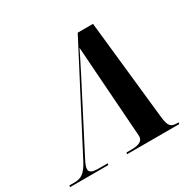

<svg xmlns="http://www.w3.org/2000/svg" viewBox="-202 -885 1074 1055"><g transform="rotate(-30 335.5 -357.0)"><path d="M-47 0H196L198 -10H143C101 -10 83 -18 83 -38C83 -52 89 -68 107 -102L314 -503C346 -565 361 -597 381 -637C384 -595 387 -553 391 -494L420 -84C421 -74 422 -63 422 -52C422 -23 396 -10 349 -10H317L315 0H646L648 -10H640C599 -10 586 -22 579 -83L511 -714H414L88 -88C55 -24 27 -10 -10 -10H-45Z"/></g></svg>

Font: Noto Serif Display
Style: Bold Italic
Weight: 700
Italic angle: -12°
Designer: Monotype Design Team
Foundry: Monotype Imaging Inc.
Version: Version 2.009